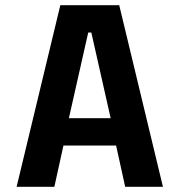

<svg xmlns="http://www.w3.org/2000/svg" viewBox="-20 -720 690 740"><path d="M608 0H462.5L427.5 -159H224.5L189.5 0H44L212.5 -700H439.5ZM320 -594.5 245.5 -264.5H406.5L332 -594.5Z"/></svg>

Font: Trispace Thin SemiBold
Style: Regular
Weight: 600
Version: Version 1.210